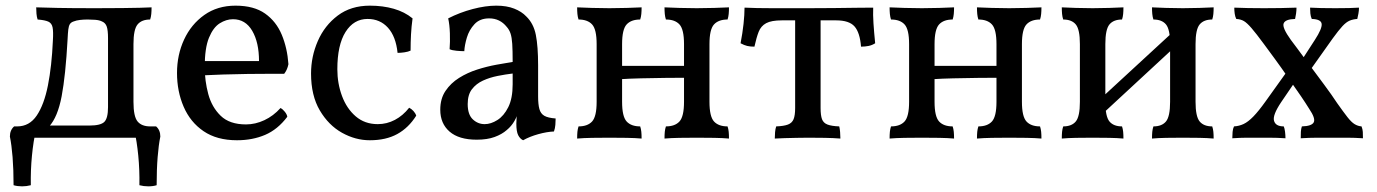

<svg xmlns="http://www.w3.org/2000/svg" viewBox="-20 -487 4869 679"><path d="M43 0V-40H117L127 -43H296Q336 -43 349 -56Q362 -69 362 -108V-352Q362 -380 357.5 -393Q353 -406 341 -411Q331 -416 316 -417Q301 -418 290 -418Q276 -418 263 -416.5Q250 -415 240 -411Q231 -408 227 -401.5Q223 -395 221.5 -382.5Q220 -370 219 -348Q212 -220 198 -146.5Q184 -73 154 -40H41Q84 -40 110 -78.5Q136 -117 149.5 -185Q163 -253 167 -343Q169 -375 166 -390Q163 -405 151 -410.5Q139 -416 113 -418Q110 -427 109 -438.5Q108 -450 108 -461Q135 -460 184.5 -459Q234 -458 319 -458Q377 -458 413.5 -458.5Q450 -459 474 -459.5Q498 -460 516 -461Q516 -448 515 -437.5Q514 -427 511 -418Q481 -418 466.5 -400.5Q452 -383 452 -331V-127Q452 -75 466.5 -57.5Q481 -40 511 -40V0ZM473 168Q474 115 469 63.5Q464 12 455 -26V-40H532Q547 -27 547 -4Q541 25 537.5 68.5Q534 112 534 168Q521 172 504.5 172Q488 172 473 168ZM89 168Q74 172 58 172Q42 172 28 168Q28 112 24.5 68.5Q21 25 15 -4Q15 -27 30 -40H107V-26Q98 12 93 63.5Q88 115 89 168Z M818 9Q747 9 700 -23Q653 -55 629.5 -109.5Q606 -164 606 -229Q606 -293 631 -347Q656 -401 702.5 -434Q749 -467 813 -467Q878 -467 917.5 -439Q957 -411 976.5 -364Q996 -317 1000 -260Q996 -240 985 -226Q968 -226 934 -226Q900 -226 857 -225.5Q814 -225 769 -223.5Q724 -222 684 -220V-271H896Q896 -337 872 -378Q848 -419 804 -419Q780 -419 757 -404.5Q734 -390 719 -353.5Q704 -317 704 -250Q704 -201 716.5 -154.5Q729 -108 760.5 -77.5Q792 -47 850 -47Q883 -47 915 -62Q947 -77 972 -105Q980 -101 987.5 -91.5Q995 -82 996 -74Q962 -29 917.5 -10Q873 9 818 9Z M1452 -78Q1425 -35 1385 -13Q1345 9 1288 9Q1237 9 1189.5 -17.5Q1142 -44 1111 -96.5Q1080 -149 1080 -227Q1080 -287 1104 -342Q1128 -397 1174.5 -432Q1221 -467 1288 -467Q1334 -467 1372.5 -456Q1411 -445 1439 -422Q1435 -393 1433.5 -365Q1432 -337 1432 -308Q1424 -304 1410.5 -302Q1397 -300 1386 -300Q1380 -358 1352 -389Q1324 -420 1280 -420Q1231 -420 1202 -374Q1173 -328 1173 -242Q1173 -192 1189.5 -147.5Q1206 -103 1238 -75.5Q1270 -48 1316 -48Q1348 -48 1376.5 -63Q1405 -78 1427 -106Q1435 -102 1442 -94.5Q1449 -87 1452 -78Z M1830 9Q1819 4 1812.5 -9Q1806 -22 1806 -50Q1806 -59 1807 -71.5Q1808 -84 1811 -94H1813Q1810 -78 1799.5 -59.5Q1789 -41 1772 -27Q1755 -12 1729 -2.5Q1703 7 1666 7Q1603 7 1570 -21.5Q1537 -50 1537 -99Q1537 -138 1555.5 -165.5Q1574 -193 1603.5 -211.5Q1633 -230 1667.5 -241Q1702 -252 1735 -258Q1768 -264 1793 -268Q1793 -309 1791.5 -332Q1790 -355 1785.5 -368.5Q1781 -382 1772 -392Q1760 -407 1744.5 -414.5Q1729 -422 1710 -422Q1677 -422 1658 -401.5Q1639 -381 1631 -354Q1623 -327 1622 -306Q1611 -306 1594.5 -307.5Q1578 -309 1570 -313Q1572 -338 1571 -369Q1570 -400 1565 -422Q1606 -443 1651.5 -455Q1697 -467 1735 -467Q1772 -467 1798.5 -456.5Q1825 -446 1841 -429Q1867 -404 1875 -363.5Q1883 -323 1883 -256V-146Q1883 -118 1887.5 -101.5Q1892 -85 1905 -77.5Q1918 -70 1945 -68Q1945 -58 1944 -45.5Q1943 -33 1939 -22Q1914 -21 1883.5 -12.5Q1853 -4 1830 9ZM1694 -48Q1716 -48 1739 -62.5Q1762 -77 1777.5 -108Q1793 -139 1793 -189V-227Q1768 -224 1740 -218.5Q1712 -213 1688 -202Q1664 -191 1649 -171.5Q1634 -152 1634 -119Q1634 -82 1652 -65Q1670 -48 1694 -48Z M2330 3Q2330 -11 2331 -21Q2332 -31 2335 -40Q2367 -40 2383 -57.5Q2399 -75 2399 -127V-331Q2399 -383 2383 -400.5Q2367 -418 2335 -418Q2332 -427 2331 -437.5Q2330 -448 2330 -461Q2353 -460 2382.5 -459Q2412 -458 2444 -458Q2476 -458 2506 -459Q2536 -460 2558 -461Q2558 -448 2557 -437.5Q2556 -427 2553 -418Q2521 -418 2505 -400.5Q2489 -383 2489 -331V-127Q2489 -75 2505 -57.5Q2521 -40 2553 -40Q2556 -31 2557 -21Q2558 -11 2558 3Q2536 1 2506 0.5Q2476 0 2444 0Q2412 0 2382.5 0.5Q2353 1 2330 3ZM2021 3Q2021 -11 2022 -21Q2023 -31 2026 -40Q2058 -40 2074 -57.5Q2090 -75 2090 -127V-331Q2090 -383 2074 -400.5Q2058 -418 2026 -418Q2023 -427 2022 -437.5Q2021 -448 2021 -461Q2044 -460 2073.5 -459Q2103 -458 2135 -458Q2167 -458 2197 -459Q2227 -460 2249 -461Q2249 -448 2248 -437.5Q2247 -427 2244 -418Q2212 -418 2196 -400.5Q2180 -383 2180 -331V-127Q2180 -75 2196 -57.5Q2212 -40 2244 -40Q2247 -31 2248 -21Q2249 -11 2249 3Q2227 1 2197 0.5Q2167 0 2135 0Q2103 0 2073.5 0.5Q2044 1 2021 3ZM2175 -207V-254H2403V-212Q2374 -212 2331.5 -211.5Q2289 -211 2246.5 -210Q2204 -209 2175 -207Z M2720 3Q2720 -8 2721 -19.5Q2722 -31 2725 -40Q2752 -41 2766.5 -46.5Q2781 -52 2786.5 -65.5Q2792 -79 2792 -105V-438H2882V-105Q2882 -79 2887 -65.5Q2892 -52 2906.5 -46.5Q2921 -41 2948 -40Q2950 -32 2951 -20Q2952 -8 2952 3Q2927 1 2897.5 0.5Q2868 0 2839 0Q2819 0 2797 0.5Q2775 1 2755 1.5Q2735 2 2720 3ZM2648 -322Q2633 -322 2622.5 -324.5Q2612 -327 2599 -334Q2606 -370 2609.5 -402.5Q2613 -435 2613 -460Q2633 -459 2657.5 -458.5Q2682 -458 2710.5 -458Q2739 -458 2771.5 -458Q2804 -458 2840 -458Q2887 -458 2929 -458.5Q2971 -459 3007 -459.5Q3043 -460 3068 -460Q3067 -435 3069 -404.5Q3071 -374 3075 -334Q3064 -327 3051.5 -324.5Q3039 -322 3025 -322Q3021 -372 3002 -393.5Q2983 -415 2937 -415H2745Q2708 -415 2689.5 -405Q2671 -395 2663 -374.5Q2655 -354 2648 -322Z M3435 3Q3435 -11 3436 -21Q3437 -31 3440 -40Q3472 -40 3488 -57.5Q3504 -75 3504 -127V-331Q3504 -383 3488 -400.5Q3472 -418 3440 -418Q3437 -427 3436 -437.5Q3435 -448 3435 -461Q3458 -460 3487.5 -459Q3517 -458 3549 -458Q3581 -458 3611 -459Q3641 -460 3663 -461Q3663 -448 3662 -437.5Q3661 -427 3658 -418Q3626 -418 3610 -400.5Q3594 -383 3594 -331V-127Q3594 -75 3610 -57.5Q3626 -40 3658 -40Q3661 -31 3662 -21Q3663 -11 3663 3Q3641 1 3611 0.5Q3581 0 3549 0Q3517 0 3487.5 0.5Q3458 1 3435 3ZM3126 3Q3126 -11 3127 -21Q3128 -31 3131 -40Q3163 -40 3179 -57.5Q3195 -75 3195 -127V-331Q3195 -383 3179 -400.5Q3163 -418 3131 -418Q3128 -427 3127 -437.5Q3126 -448 3126 -461Q3149 -460 3178.5 -459Q3208 -458 3240 -458Q3272 -458 3302 -459Q3332 -460 3354 -461Q3354 -448 3353 -437.5Q3352 -427 3349 -418Q3317 -418 3301 -400.5Q3285 -383 3285 -331V-127Q3285 -75 3301 -57.5Q3317 -40 3349 -40Q3352 -31 3353 -21Q3354 -11 3354 3Q3332 1 3302 0.5Q3272 0 3240 0Q3208 0 3178.5 0.5Q3149 1 3126 3ZM3280 -207V-254H3508V-212Q3479 -212 3436.5 -211.5Q3394 -211 3351.5 -210Q3309 -209 3280 -207Z M4054 3Q4054 -11 4055 -21Q4056 -31 4059 -40Q4089 -40 4103.5 -57.5Q4118 -75 4118 -127V-331Q4118 -383 4103.5 -400.5Q4089 -418 4059 -418Q4056 -427 4055 -437.5Q4054 -448 4054 -461Q4076 -460 4104 -459Q4132 -458 4163 -458Q4194 -458 4222 -459Q4250 -460 4272 -461Q4272 -448 4271 -437.5Q4270 -427 4267 -418Q4237 -418 4222.5 -400.5Q4208 -383 4208 -331V-127Q4208 -75 4222.5 -57.5Q4237 -40 4267 -40Q4270 -31 4271 -21Q4272 -11 4272 3Q4250 1 4222 0.5Q4194 0 4163 0Q4132 0 4104 0.5Q4076 1 4054 3ZM3735 3Q3735 -11 3736 -21Q3737 -31 3740 -40Q3770 -40 3784.5 -57.5Q3799 -75 3799 -127V-331Q3799 -383 3784.5 -400.5Q3770 -418 3740 -418Q3737 -427 3736 -437.5Q3735 -448 3735 -461Q3757 -460 3785 -459Q3813 -458 3844 -458Q3875 -458 3903 -459Q3931 -460 3953 -461Q3953 -448 3952 -437.5Q3951 -427 3948 -418Q3918 -418 3903.5 -400.5Q3889 -383 3889 -331V-127Q3889 -75 3903.5 -57.5Q3918 -40 3948 -40Q3951 -31 3952 -21Q3953 -11 3953 3Q3931 1 3903 0.5Q3875 0 3844 0Q3813 0 3785 0.5Q3757 1 3735 3ZM3871 -77V-137L4139 -384V-325Z M4560 -198 4511 -126Q4480 -80 4485.5 -60Q4491 -40 4520 -40Q4523 -33 4524.5 -21Q4526 -9 4526 2Q4498 0 4467 0Q4436 0 4421 0Q4410 0 4389.5 0Q4369 0 4338 2Q4338 -9 4339 -20.5Q4340 -32 4344 -40Q4362 -41 4378 -48.5Q4394 -56 4412.5 -75Q4431 -94 4456 -129L4529 -231ZM4610 -102Q4597 -123 4581 -146.5Q4565 -170 4548 -194L4533 -216Q4511 -248 4489 -278Q4467 -308 4450 -331Q4422 -369 4406 -387.5Q4390 -406 4379 -412.5Q4368 -419 4352 -420Q4348 -428 4346.5 -438.5Q4345 -449 4345 -460Q4367 -459 4394 -458.5Q4421 -458 4450 -458Q4479 -458 4509.5 -458.5Q4540 -459 4565 -460Q4565 -450 4563.5 -439Q4562 -428 4560 -420Q4525 -419 4519.5 -404Q4514 -389 4545 -346Q4554 -334 4567.5 -316Q4581 -298 4597 -276L4609 -260Q4635 -225 4662.5 -188Q4690 -151 4709 -122Q4731 -91 4745 -73Q4759 -55 4770.5 -48Q4782 -41 4795 -40Q4799 -30 4799.5 -20.5Q4800 -11 4800 2Q4769 0 4745 0Q4721 0 4695 0Q4682 0 4668 0Q4654 0 4639.5 0Q4625 0 4610 0.5Q4595 1 4580 2Q4580 -11 4580.5 -21Q4581 -31 4584 -40Q4619 -41 4626 -54.5Q4633 -68 4610 -102ZM4575 -261 4630 -346Q4656 -386 4654 -402.5Q4652 -419 4619 -420Q4615 -429 4614 -439.5Q4613 -450 4613 -460Q4632 -459 4652 -458.5Q4672 -458 4702 -458Q4732 -458 4751 -458.5Q4770 -459 4786 -460Q4786 -450 4784 -439Q4782 -428 4780 -420Q4765 -419 4753 -414Q4741 -409 4727.5 -394.5Q4714 -380 4693 -351L4605 -227Z"/></svg>

Font: Vollkorn
Style: Regular
Weight: 400
Designer: Friedrich Althausen
Foundry: Friedrich Althausen
Version: Version 5.001